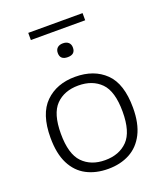

<svg xmlns="http://www.w3.org/2000/svg" viewBox="-158 -981 937 1096"><g transform="rotate(-20 310.0 -433.0)"><path d="M310 9.5Q235 9.5 178.8 -20Q122.5 -49.5 91 -111.5Q59.5 -173.5 59.5 -270.5Q59.5 -414 128.5 -481.8Q197.5 -549.5 310 -549.5Q424 -549.5 492.5 -483Q561 -416.5 561 -270.5Q561 -175.5 529.2 -113.2Q497.5 -51 441 -20.8Q384.5 9.5 310 9.5ZM310 -43.5Q396 -43.5 446.8 -95.5Q497.5 -147.5 497.5 -270Q497.5 -393.5 446.8 -445Q396 -496.5 310 -496.5Q224.5 -496.5 173.8 -445Q123 -393.5 123 -271.5Q123 -148 173.8 -95.8Q224.5 -43.5 310 -43.5ZM310 -669Q264 -669 264 -710.5Q264 -730.5 276.2 -741.8Q288.5 -753 310 -753Q331.5 -753 343.8 -741.8Q356 -730.5 356 -710.5Q356 -669 310 -669ZM145 -833V-876.5H475V-833Z"/></g></svg>

Font: Encode Sans Exp Lt
Style: Regular
Weight: 300
Width: 7
Designer: Multiple Designers
Foundry: Impallari Type
Version: Version 3.002; ttfautohint (v1.8.3) -l 8 -r 50 -G 200 -x 14 